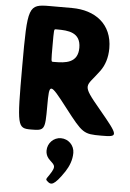

<svg xmlns="http://www.w3.org/2000/svg" viewBox="-71 -876 859 1271"><g transform="rotate(5 358.0 -240.0)"><path d="M60 -413C60 -12 63 0 154 0C245 0 248 -5 248 -163C248 -321 252 -321 374 -163C496 -5 503 0 620 0C736 0 735 -5 597 -171C459 -336 492 -309 577 -426C607 -466 624 -518 624 -580C624 -742 508 -825 355 -825H208C64 -825 60 -813 60 -413ZM248 -567C248 -672 248 -675 259 -675H270C341 -675 426 -670 426 -567C426 -464 341 -459 270 -459H259C248 -459 248 -462 248 -567ZM357 40C407 40 447 80 447 130C447 177 430 219 406 256C336 361 316 351 297 336C278 320 280 321 302 289C349 220 324 222 288 182C276 168 269 150 269 130C269 80 309 40 357 40Z"/></g></svg>

Font: Hussar Print
Style: Bold
Weight: 700
Foundry: Cannot Into Space Fonts
Version: Version 2.00